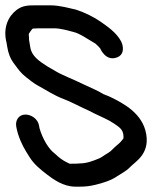

<svg xmlns="http://www.w3.org/2000/svg" viewBox="-70 -679 621 719"><path d="M214 -66H198C187.9 -66 195.2 -63.9 181.5 -70.4C165.4 -77.9 150.1 -89.4 137 -102.3C136.2 -103 134.9 -104.2 133.8 -105C112 -121.3 89.4 -159 77.8 -199.4L76.4 -208C71.9 -234.9 45.8 -250 25.4 -250C-1.2 -250 -12.8 -226.8 -9.3 -206C-3.4 -170.4 13 -135.2 27.6 -111.7L41.3 -89.7C57.1 -64.2 81.6 -44.3 105.1 -26.2C129.3 -7.5 167.3 20 212.3 20H228.3C249.9 20 266.9 17.9 286.3 13.3C315.4 6.3 346.4 -3.3 369.8 -19.7C380.6 -27.2 402.1 -37.7 415.2 -51.4C437 -74.5 490.2 -100.8 477.6 -176.5C464.7 -254.1 392.3 -291.8 344.8 -315.1C332.3 -321.2 319.7 -325 317.2 -326.5C295.4 -340.6 265.6 -351.9 243.5 -362.9C203.2 -383.1 163.9 -396.2 132.6 -415.8L108.3 -429.8C76.5 -449.8 48.9 -468.9 43.6 -501L38.7 -530.2C38.7 -530.8 38.8 -536.5 38.6 -539.2C37.4 -555.3 36.1 -549.2 43.2 -560.4C46.8 -566 51 -571 52.7 -572C60.3 -572.3 67.7 -573 74.6 -573H132.6C157.9 -573 185.2 -564.2 203.7 -559.7C229.8 -553.5 256.1 -533.7 287.4 -515.7C291.4 -512.6 300.5 -503 305 -498.1C305 -498.1 325.3 -447.7 368.1 -464C398.4 -475.4 391.5 -508.9 383.4 -524.3C366 -557.3 331.3 -580.4 307.1 -597.5C283.1 -614.5 247.1 -632.5 214.9 -642.7C214.3 -642.9 213.1 -643.2 212.3 -643.4C188.9 -648.4 154.4 -659 119.3 -659H60.3C36.2 -659 14.3 -658.7 -8.2 -641.5C-38.6 -618.2 -60 -575.3 -45.4 -518.6L-42.4 -501C-39 -480.3 -31.2 -459.5 -20.9 -445.6L-10.6 -431.6C-1.7 -419.6 7.9 -405.7 27.3 -390.3C41.1 -379.4 57 -366.4 73.9 -357.4C103.5 -341.7 130.3 -322.3 171.7 -306.8C194.6 -298.1 215.4 -286.5 241.1 -274.6L263.7 -264.2C269 -261.8 276.7 -257.5 283.4 -254.1C308.9 -241.3 333 -232.6 357.4 -216.1C378.3 -202 388.7 -194.1 391.7 -176C392.9 -168.6 392.6 -162.1 392 -160L382.2 -148.2C379 -144.4 372.6 -138.9 366.9 -134.2C352.6 -122.3 345.7 -112.3 335 -106.3C319.8 -97.9 312.5 -90.6 302 -86.1C278.9 -76.5 254.3 -67 228.8 -67C223.9 -67 219.8 -66 214 -66Z"/></svg>

Font: CiSf OpenHand
Style: BlakOpObl
Weight: 400
Foundry: Cannot Into Space Fonts
Version: Version 0.7892